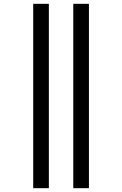

<svg xmlns="http://www.w3.org/2000/svg" viewBox="-20 -843 640 1006"><path d="M364 143V-823H446V143ZM154 143V-823H236V143Z"/></svg>

Font: Iosevka Curly Extended
Style: Regular
Weight: 400
Width: 7
Monospace: yes
Designer: Belleve Invis
Foundry: Belleve Invis
Version: Version 11.1.0; ttfautohint (v1.8.3)